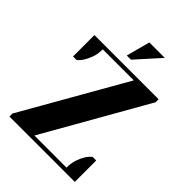

<svg xmlns="http://www.w3.org/2000/svg" viewBox="-253 -1021 1142 1142"><g transform="rotate(45 317.5 -450.0)"><path d="M40 0ZM495 -25Q495 -64 505 -93Q515 -122 527 -142Q541 -165 560 -180H590V0H40V-25L411 -675H150Q150 -635 139.5 -606.5Q129 -578 117 -558Q103 -535 85 -520H55V-700H595V-675L225 -25ZM447 -900 312 -750H277L317 -900Z"/></g></svg>

Font: Yeseva One
Style: Regular
Weight: 400
Designer: Jovanny Lemonad
Foundry: Jovanny Lemonad
Version: Version 2.001; ttfautohint (v0.91) -l 8 -r 50 -G 200 -x 0 -w